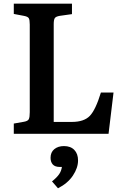

<svg xmlns="http://www.w3.org/2000/svg" viewBox="-20 -720 672 1033"><path d="M54.2 0V-55.2L108.9 -64.9Q129.4 -68.4 134.8 -78.6Q140.1 -88.9 140.1 -116.2V-587.9Q140.1 -612.8 135 -621.8Q129.9 -630.9 107.9 -634.8L54.2 -645V-700.2H367.2V-644L301.8 -634.8Q280.8 -631.3 274.9 -622.6Q269 -613.8 269 -589.8V-64H366.2Q432.1 -64 463.4 -96.7Q494.6 -129.4 522.9 -222.2H590.8L564 0ZM292 293 259.8 255.9Q286.1 234.9 298.1 217.3Q310.1 199.7 313 178.2H301.8Q275.9 178.2 263.9 164.8Q252 151.4 252 128.9Q252 99.1 272.2 82.5Q292.5 65.9 324.2 65.9Q359.9 65.9 379.9 86.7Q399.9 107.4 399.9 143.1Q399.9 183.1 372.3 224.6Q344.7 266.1 292 293Z"/></svg>

Font: Literata Book SemiBold
Style: Regular
Weight: 600
Designer: Latin by Veronika Burian and Jose Scaglione. Greek by Irene Vlachou. Cyrillic by Vera Evstafieva
Foundry: TypeTogether
Version: Version 2.003;PS 002.003;hotconv 1.0.88;makeotf.lib2.5.64775